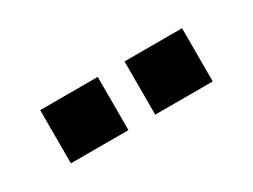

<svg xmlns="http://www.w3.org/2000/svg" viewBox="-28 -873 555 422"><g transform="rotate(-30 250.0 -662.5)"><path d="M284 -730V-595H430V-730ZM70 -730V-595H216V-730Z"/></g></svg>

Font: Mission
Style: Bold
Weight: 700
Version: Version 1.000;FEAKit 1.0